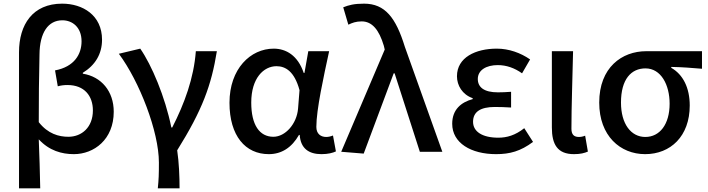

<svg xmlns="http://www.w3.org/2000/svg" viewBox="-20 -830 3873 1050"><path d="M84 200H200C198 110 196 24 192 -68C249 -6 318 13 384 13C494 13 602 -67 602 -219C602 -331 534 -411 433 -427V-432C500 -473 538 -534 538 -613C538 -747 432 -810 320 -810C159 -810 84 -696 84 -544ZM354 -82C302 -82 242 -98 192 -162C192 -286 193 -408 196 -532C197 -651 243 -719 321 -719C376 -719 426 -681 426 -604C426 -534 387 -465 281 -445L296 -358C313 -363 331 -365 349 -365C442 -365 488 -305 488 -226C488 -134 427 -82 354 -82Z M843 200H962C962 137 959 59 949 -8C1087 -229 1136 -364 1166 -550H1051C1040 -403 989 -264 922 -133H917C883 -301 809 -475 747 -564L630 -536C743 -384 849 -110 849 59C849 125 848 151 843 200Z M1450 13C1519 13 1575 -22 1615 -92H1619C1624 -18 1669 13 1738 13C1774 13 1800 6 1817 -2L1801 -89C1789 -84 1776 -81 1764 -81C1733 -81 1710 -99 1710 -136C1710 -231 1750 -411 1780 -550H1666L1645 -431H1641C1609 -527 1544 -564 1477 -564C1350 -564 1235 -454 1235 -268C1235 -87 1322 13 1450 13ZM1475 -82C1399 -82 1354 -147 1354 -269C1354 -403 1422 -468 1492 -468C1541 -468 1590 -440 1618 -337L1610 -236C1603 -152 1540 -82 1475 -82Z M1969 10 2133 -429H2138L2276 0H2399L2194 -574C2145 -733 2086 -810 1971 -810C1916 -810 1887 -802 1857 -790L1885 -695C1906 -705 1926 -713 1958 -713C2015 -713 2053 -667 2079 -580L2084 -559L1846 0Z M2693 13C2768 13 2827 -3 2895 -54L2847 -129C2798 -90 2752 -77 2705 -77C2618 -77 2567 -110 2567 -164C2567 -218 2607 -245 2686 -245C2714 -245 2743 -244 2775 -242V-328C2748 -326 2725 -325 2703 -325C2627 -325 2593 -353 2593 -398C2593 -447 2640 -474 2702 -474C2750 -474 2794 -458 2835 -429L2879 -505C2827 -541 2763 -564 2697 -564C2581 -564 2479 -516 2479 -413C2479 -363 2508 -313 2565 -293V-288C2502 -271 2453 -231 2453 -153C2453 -48 2556 13 2693 13Z M3119 13C3155 13 3176 7 3195 -1L3180 -88C3168 -83 3156 -81 3146 -81C3120 -81 3105 -93 3105 -126C3105 -246 3111 -408 3114 -550H2998V-133C2998 -41 3028 13 3119 13Z M3508 13C3647 13 3752 -85 3752 -253C3752 -350 3715 -423 3651 -459V-464C3711 -463 3758 -459 3819 -454V-550H3514C3381 -550 3257 -461 3257 -269C3257 -87 3372 13 3508 13ZM3509 -81C3431 -81 3376 -152 3376 -269C3376 -397 3432 -456 3510 -456C3595 -456 3642 -366 3642 -263C3642 -150 3588 -81 3509 -81Z"/></svg>

Font: Noto Sans HK Medium
Style: Regular
Weight: 500
Designer: Ryoko NISHIZUKA 西塚涼子 (kana, bopomofo & ideographs); Paul D. Hunt (Latin, Greek & Cyrillic); Sandoll Communications 산돌커뮤니
Foundry: Adobe
Version: Version 2.002;hotconv 1.0.116;makeotfexe 2.5.65601